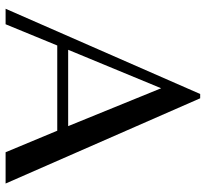

<svg xmlns="http://www.w3.org/2000/svg" viewBox="-44 -674 718 669"><g transform="rotate(90 314.5 -339.0)"><path d="M10 0 307 -678H322L619 0H510L435 -180H138L64 0ZM153 -218H419L287 -542Z"/></g></svg>

Font: Belleza
Style: Regular
Weight: 400
Designer: Eduardo Rodriguez Tunni
Foundry: Eduardo Rodriguez Tunni
Version: Version 1.003; ttfautohint (v1.8.4.7-5d5b)